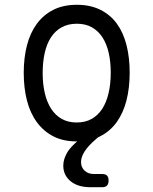

<svg xmlns="http://www.w3.org/2000/svg" viewBox="-20 -580 640 801"><path d="M300 10Q244 10 203 -11Q162 -32 134 -70Q106 -108 92.5 -160.5Q79 -213 79 -276Q79 -339 92.5 -391Q106 -443 133.5 -480.5Q161 -518 202.5 -539Q244 -560 301 -560Q357 -560 399 -539Q441 -518 468 -480.5Q495 -443 508 -391Q521 -339 521 -277Q521 -213 507.5 -160.5Q494 -108 466.5 -70Q439 -32 397 -11L389 -7L382 -1Q349 27 333.5 51Q318 75 318 96Q318 118 333 132Q348 146 372 146H406Q420 146 426.5 152.5Q433 159 433 173Q433 187 426.5 194Q420 201 406 201H357Q305 201 274.5 176Q244 151 244 111Q244 82 263 52Q277 31 302 10ZM300 -69Q336 -69 362.5 -84Q389 -99 406.5 -126Q424 -153 433 -191.5Q442 -230 442 -277Q442 -322 433.5 -359.5Q425 -397 407.5 -424Q390 -451 363.5 -466Q337 -481 300.5 -481Q264 -481 237 -466Q210 -451 192.5 -424Q175 -397 166.5 -359Q158 -321 158 -275Q158 -229 167 -191Q176 -153 193.5 -126Q211 -99 237.5 -84Q264 -69 300 -69Z"/></svg>

Font: Maple Mono Light
Style: Regular
Weight: 300
Monospace: yes
Designer: subframe7536
Version: Version 7.000